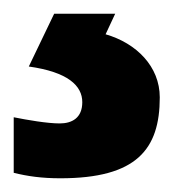

<svg xmlns="http://www.w3.org/2000/svg" viewBox="-52 -20 253 280"><path d="M181 122C181 77 147 43 102 30L116 0H27L-10 77C47 85 68 105 68 129C68 152 53 160 35 160C17 160 -12 155 -32 151V232C-12 237 9 240 36 240C147 240 181 198 181 122Z"/></svg>

Font: Noto Sans Gurmukhi SemiCondensed
Style: Bold
Weight: 700
Width: 4
Designer: Jelle Bosma - Monotype Design Team
Foundry: Monotype Imaging Inc.
Version: Version 2.004